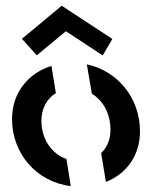

<svg xmlns="http://www.w3.org/2000/svg" viewBox="-20 -647 550 670"><path d="M333 -113 349.5 -12C421 -40.5 468.5 -103.5 468.5 -189C468.5 -303 392.5 -399 283 -422.5L300.5 -320C339.5 -296.5 365.5 -250.5 365.5 -194C365.5 -160 353.5 -132 333 -113ZM22 -231C22 -112.5 106 -12.5 227 2.5L212 -92C161 -110 124.5 -160.5 124.5 -225.5C124.5 -267 142.5 -302.5 175 -322L159.5 -417C80.5 -392.5 22 -325.5 22 -231ZM56.5 -511.5 108.5 -454 210 -538 338.5 -453.5 372 -511 195.5 -627Z"/></svg>

Font: Font.Observer
Style: Regular
Weight: 500
Italic angle: 9°
Version: Version 1.001;FEAKit 1.0